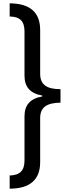

<svg xmlns="http://www.w3.org/2000/svg" viewBox="-20 -906 412 1152"><path d="M38 -886V-807C100 -806 127 -779 127 -717V-451C127 -385 161 -345 233 -333V-327C161 -315 127 -275 127 -209V56C127 119 99 145 38 147V226C162 226 221 170 221 67V-198C221 -264 263 -289 343 -290V-371C263 -371 221 -396 221 -463V-725C221 -829 164 -885 38 -886Z"/></svg>

Font: Noto Sans Kannada UI Condensed Medium
Style: Regular
Weight: 500
Width: 3
Designer: Jelle Bosma - Monotype Design Team
Foundry: Monotype Imaging Inc.
Version: Version 2.005